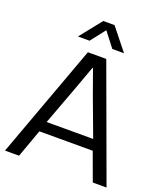

<svg xmlns="http://www.w3.org/2000/svg" viewBox="-166 -1049 995 1159"><g transform="rotate(20 331.5 -469.0)"><path d="M4.9 0 272 -729H390.1L657.2 0H568.8L502.9 -180.2H160.2L95.2 0ZM182.1 -248H481L390.1 -492.2L334 -648.9H330.1L272.9 -492.2ZM183.1 -797.9 294.9 -938H367.2L479 -797.9H403.8L331.1 -892.1L257.8 -797.9Z"/></g></svg>

Font: Lumene Sans
Style: Regular
Weight: 400
Designer: Deni Anggara
Version: Version 1.003;Glyphs 3.1.2 (3151)